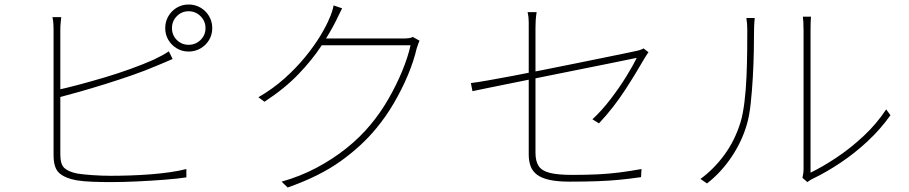

<svg xmlns="http://www.w3.org/2000/svg" viewBox="-20 -810 4040 853"><path d="M744 -685Q744 -654 765.5 -632.5Q787 -611 818 -611Q849 -611 871 -632.5Q893 -654 893 -685Q893 -716 871 -738Q849 -760 818 -760Q787 -760 765.5 -738Q744 -716 744 -685ZM714 -685Q714 -714 728 -738Q742 -762 765.5 -776Q789 -790 818 -790Q847 -790 871 -776Q895 -762 909 -738Q923 -714 923 -685Q923 -656 909 -632.5Q895 -609 871 -595Q847 -581 818 -581Q789 -581 765.5 -595Q742 -609 728 -632.5Q714 -656 714 -685ZM252 -734Q251 -721 249.5 -708.5Q248 -696 248 -676Q248 -665 248 -625Q248 -585 248 -528.5Q248 -472 248 -409Q248 -346 248 -287.5Q248 -229 248 -185.5Q248 -142 248 -124Q248 -80 266 -63.5Q284 -47 323 -39Q348 -35 390 -32Q432 -29 472 -29Q512 -29 557.5 -30.5Q603 -32 648.5 -35.5Q694 -39 735.5 -45Q777 -51 808 -59V-22Q769 -16 710.5 -11.5Q652 -7 589 -4Q526 -1 472 -1Q432 -1 391 -2.5Q350 -4 320 -9Q270 -18 244 -40.5Q218 -63 218 -120Q218 -140 218 -184.5Q218 -229 218 -288.5Q218 -348 218 -410.5Q218 -473 218 -529.5Q218 -586 218 -625.5Q218 -665 218 -676Q218 -689 217.5 -698.5Q217 -708 216 -717Q215 -726 213 -734ZM233 -410Q275 -419 329.5 -433.5Q384 -448 443 -465.5Q502 -483 559 -503.5Q616 -524 663 -545Q682 -554 699.5 -563.5Q717 -573 730 -582L747 -548Q733 -542 713.5 -533.5Q694 -525 674 -517Q625 -496 566 -475.5Q507 -455 446 -436Q385 -417 330 -401.5Q275 -386 233 -375Z M1844 -629Q1840 -622 1836.5 -610.5Q1833 -599 1831 -594Q1818 -538 1792 -476Q1766 -414 1730.5 -353Q1695 -292 1651 -239Q1586 -160 1492 -93Q1398 -26 1258 23L1231 -3Q1313 -26 1385 -64Q1457 -102 1518.5 -151Q1580 -200 1627 -257Q1671 -310 1706 -371Q1741 -432 1766.5 -493.5Q1792 -555 1804 -609H1400L1418 -639Q1429 -639 1465 -639Q1501 -639 1548.5 -639Q1596 -639 1643.5 -639Q1691 -639 1726 -639Q1761 -639 1770 -639Q1787 -639 1797 -640.5Q1807 -642 1814 -646ZM1500 -773Q1493 -760 1486 -745Q1479 -730 1473 -718Q1448 -668 1407.5 -606Q1367 -544 1305.5 -480Q1244 -416 1155 -358L1128 -378Q1192 -415 1244 -461.5Q1296 -508 1336 -557Q1376 -606 1403.5 -651.5Q1431 -697 1445 -732Q1449 -740 1454.5 -756.5Q1460 -773 1462 -786Z M2329 -124Q2329 -149 2329 -194Q2329 -239 2329 -294.5Q2329 -350 2329 -409Q2329 -468 2329 -523Q2329 -578 2329 -621Q2329 -664 2329 -687Q2329 -700 2329 -710.5Q2329 -721 2328 -731.5Q2327 -742 2324 -756H2364Q2361 -735 2360 -720Q2359 -705 2359 -687Q2359 -665 2359 -621.5Q2359 -578 2359 -522.5Q2359 -467 2359 -408Q2359 -349 2359 -293.5Q2359 -238 2359 -195.5Q2359 -153 2359 -131Q2359 -94 2373 -72.5Q2387 -51 2422.5 -42Q2458 -33 2522 -33Q2586 -33 2636.5 -35.5Q2687 -38 2733.5 -44Q2780 -50 2830 -59L2828 -23Q2780 -16 2734 -11.5Q2688 -7 2634.5 -5Q2581 -3 2510 -3Q2456 -3 2420.5 -11Q2385 -19 2365 -34.5Q2345 -50 2337 -72.5Q2329 -95 2329 -124ZM2861 -578Q2857 -573 2852.5 -565.5Q2848 -558 2844 -552Q2826 -521 2804.5 -485.5Q2783 -450 2758 -411.5Q2733 -373 2703.5 -335Q2674 -297 2641 -262L2612 -280Q2654 -319 2693 -370Q2732 -421 2762.5 -470.5Q2793 -520 2809 -553Q2809 -553 2775 -546Q2741 -539 2684.5 -527.5Q2628 -516 2557.5 -502Q2487 -488 2413.5 -473Q2340 -458 2272.5 -444.5Q2205 -431 2154 -420.5Q2103 -410 2079 -405L2072 -441Q2098 -444 2146.5 -452.5Q2195 -461 2258.5 -473Q2322 -485 2391.5 -499Q2461 -513 2528.5 -526.5Q2596 -540 2654 -552Q2712 -564 2751.5 -572Q2791 -580 2804 -583Q2815 -585 2825 -588.5Q2835 -592 2839 -595Z M3545 -20Q3547 -29 3548.5 -39Q3550 -49 3550 -59Q3550 -67 3550 -102Q3550 -137 3550 -189.5Q3550 -242 3550 -303Q3550 -364 3550 -425.5Q3550 -487 3550 -539.5Q3550 -592 3550 -628Q3550 -664 3550 -674Q3550 -697 3549 -711.5Q3548 -726 3547 -736H3583Q3582 -726 3581.5 -711.5Q3581 -697 3581 -674Q3581 -664 3581 -625.5Q3581 -587 3581 -530Q3581 -473 3581 -407Q3581 -341 3581 -277Q3581 -213 3581 -160Q3581 -107 3581 -75Q3581 -43 3581 -43Q3633 -68 3695 -109Q3757 -150 3816 -205Q3875 -260 3917 -324L3936 -298Q3891 -235 3834 -182Q3777 -129 3715 -87.5Q3653 -46 3593 -17Q3584 -13 3577.5 -8.5Q3571 -4 3567 -1ZM3092 -15Q3152 -59 3198.5 -122.5Q3245 -186 3270 -267Q3281 -304 3287.5 -357.5Q3294 -411 3296.5 -470Q3299 -529 3299.5 -583.5Q3300 -638 3300 -677Q3300 -691 3299 -704Q3298 -717 3296 -730H3333Q3332 -721 3331.5 -712Q3331 -703 3330.5 -694.5Q3330 -686 3330 -677Q3330 -638 3329 -582.5Q3328 -527 3324.5 -465.5Q3321 -404 3315 -349Q3309 -294 3298 -257Q3276 -181 3229.5 -112Q3183 -43 3121 5Z"/></svg>

Font: Noto Sans KR Thin
Style: Regular
Weight: 100
Designer: Ryoko NISHIZUKA 西塚涼子 (kana, bopomofo & ideographs); Paul D. Hunt (Latin, Greek & Cyrillic); Sandoll Communications 산돌커뮤니
Foundry: Adobe
Version: Version 2.004-H2;hotconv 1.0.118;makeotfexe 2.5.65603